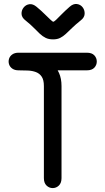

<svg xmlns="http://www.w3.org/2000/svg" viewBox="-20 -949 538 980"><path d="M423 -590Q449 -590 461.5 -603.5Q474 -617 474 -635Q474 -653 461.5 -666.5Q449 -680 423 -680Q413 -680 384.5 -680Q356 -680 316 -680Q276 -680 232.5 -680Q189 -680 147.5 -680Q106 -680 75 -680Q55 -680 42.5 -671Q30 -662 26 -648.5Q22 -635 26 -621.5Q30 -608 42.5 -599Q55 -590 75 -590Q99 -590 122 -589Q145 -588 163.5 -581Q182 -574 193 -557.5Q204 -541 204 -510Q204 -478 204 -432Q204 -386 204 -337.5Q204 -289 204 -249.5Q204 -210 204 -191Q204 -167 204 -140Q204 -113 204 -87.5Q204 -62 204 -40Q204 -15 217.5 -2Q231 11 249 11Q267 11 280.5 -2Q294 -15 294 -40Q294 -62 294 -87.5Q294 -113 294 -140Q294 -167 294 -191Q294 -210 294 -247Q294 -284 294 -329.5Q294 -375 294 -422.5Q294 -470 294 -510Q294 -548 281.5 -576Q269 -604 247 -624Q225 -644 197 -656.5Q169 -669 137.5 -674.5Q106 -680 75 -680Q55 -680 42.5 -671Q30 -662 26 -648.5Q22 -635 26 -621.5Q30 -608 42.5 -599Q55 -590 75 -590Q94 -590 130.5 -590Q167 -590 210.5 -590Q254 -590 297.5 -590Q341 -590 374.5 -590Q408 -590 423 -590ZM391 -844Q411 -859 412 -878Q413 -897 402 -911.5Q391 -926 372.5 -928.5Q354 -931 335 -914Q310 -892 293 -874.5Q276 -857 266 -847.5Q256 -838 251 -838Q248 -839 237 -849Q226 -859 208.5 -876.5Q191 -894 167 -914Q148 -930 130 -927.5Q112 -925 100.5 -910.5Q89 -896 90 -877.5Q91 -859 111 -844Q136 -824 153 -806.5Q170 -789 184 -776Q198 -763 213.5 -755.5Q229 -748 251 -748Q272 -748 287 -755.5Q302 -763 316 -776Q330 -789 348 -806.5Q366 -824 391 -844Z"/></svg>

Font: Tilt Neon
Style: Regular
Weight: 400
Designer: Andy Clymer
Foundry: Andy Clymer
Version: Version 1.000